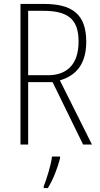

<svg xmlns="http://www.w3.org/2000/svg" viewBox="-20 -827 507 975"><path d="M203 -807H84V-93H123V-410H247L402 -93H447L284 -419C371 -444 418 -507 418 -615C418 -758 343 -807 203 -807ZM200 -772C326 -772 379 -729 379 -616C379 -498 318 -445 223 -445H123V-772ZM285 -23V-32H244C240 9 216 84 202 119V128H223C251 83 273 24 285 -23Z"/></svg>

Font: Noto Sans Telugu UI Condensed ExtraLight
Style: Regular
Weight: 200
Width: 3
Designer: Jelle Bosma - Monotype Design Team
Foundry: Monotype Imaging Inc.
Version: Version 2.005